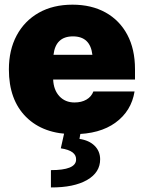

<svg xmlns="http://www.w3.org/2000/svg" viewBox="-20 -573 623 834"><path d="M299.8 9.8Q168.5 9.8 93.5 -64.7Q18.6 -139.2 18.6 -271.5Q18.6 -356 52.5 -419.2Q86.4 -482.4 148.4 -517.6Q210.4 -552.7 294.9 -552.7Q377.4 -552.7 438.5 -518.8Q499.5 -484.9 533 -422.1Q566.4 -359.4 566.4 -272.5V-227.5H210.9Q212.9 -182.1 238 -155Q263.2 -127.9 303.7 -127.9Q334 -127.9 355.5 -140.4Q377 -152.8 385.7 -175.8H564.5Q550.8 -90.8 481.9 -40.5Q413.1 9.8 299.8 9.8ZM296.9 -415Q221.7 -415 212.4 -335H381.3Q372.1 -415 296.9 -415ZM260.7 -2.9H331.1L325.2 30.3Q367.2 36.6 390.9 60.1Q414.6 83.5 415 118.2Q415.5 175.8 358.4 208.7Q301.3 241.7 201.2 241.2V166Q308.1 166 310.5 122.1Q313.5 81.5 244.1 71.3Z"/></svg>

Font: Inter Tight Black
Style: Regular
Weight: 900
Designer: Rasmus Andersson
Foundry: rsms
Version: Version 3.004; ttfautohint (v1.8.4.7-5d5b)